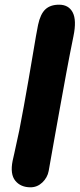

<svg xmlns="http://www.w3.org/2000/svg" viewBox="-20 -786 339 818"><path d="M110 12Q68 12 45.2 -16Q22.4 -44 33.8 -101Q37.2 -116.4 40.9 -132.4Q44.6 -148.4 47.9 -164.7Q51.2 -181 55 -197.5Q58.8 -214 62.2 -230.6Q71.4 -278 81.5 -333.2Q91.6 -388.4 101.2 -444.1Q110.8 -499.8 119 -548.4Q127.2 -597 133.2 -632Q139.2 -667 142.2 -680Q152 -726.2 173.2 -746.1Q194.4 -766 231.8 -766Q272.6 -766 289.8 -733Q307 -700 293 -632Q276.8 -552.8 262.5 -475.2Q248.2 -397.6 235.6 -327.6Q223 -257.6 212.9 -201.3Q202.8 -145 196.2 -107.4Q189.6 -69.8 187.4 -57.6Q182 -29 160.3 -8.5Q138.6 12 110 12Z"/></svg>

Font: Shantell Sans Light
Style: Italic
Weight: 300
Italic angle: -11°
Designer: Stephen Nixon, Anya Danilova, Shantell Martin
Foundry: Arrow Type
Version: Version 1.008;[ac192a2d6]